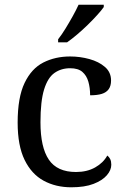

<svg xmlns="http://www.w3.org/2000/svg" viewBox="-20 -786 532 816"><path d="M283 10Q217 10 165.5 -18Q114 -46 84.5 -106.5Q55 -167 55 -265Q55 -372 84.5 -433.5Q114 -495 164.5 -520.5Q215 -546 278 -546Q320 -546 360 -535Q400 -524 426 -501.5Q452 -479 452 -444Q452 -421 442 -407Q432 -393 412.5 -387Q393 -381 363 -381Q363 -413 355.5 -439Q348 -465 330 -480.5Q312 -496 278 -496Q240 -496 211.5 -476Q183 -456 167.5 -406Q152 -356 152 -266Q152 -160 187.5 -107.5Q223 -55 303 -55Q350 -55 384.5 -74.5Q419 -94 436 -125Q444 -119 448.5 -109.5Q453 -100 453 -86Q453 -63 434 -41Q415 -19 377.5 -4.5Q340 10 283 10ZM227 -619Q242 -638 258 -664Q274 -690 289 -717Q304 -744 314 -766H421V-756Q412 -743 394 -723Q376 -703 353.5 -681Q331 -659 308 -639.5Q285 -620 265 -606H227Z"/></svg>

Font: Noto Naskh Arabic UI
Style: Regular
Weight: 400
Designer: Monotype Design Team, David Williams, Mohamad Dakak and Nizar Qandah
Foundry: Monotype Imaging Inc.
Version: Version 2.014